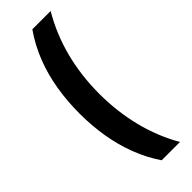

<svg xmlns="http://www.w3.org/2000/svg" viewBox="-284 -758 897 897"><g transform="rotate(-45 164.0 -310.0)"><path d="M168.5 120Q128 60 102 -8.5Q76 -77 63.8 -151.5Q51.5 -226 51.5 -305Q51.5 -385.5 64 -462Q76.5 -538.5 103.8 -608.5Q131 -678.5 174 -740H295Q238.5 -644.5 210.2 -535.2Q182 -426 182 -305Q182 -188.5 208.8 -81.2Q235.5 26 289.5 120Z"/></g></svg>

Font: Encode Sans SC SemiCondensed SemiBold
Style: Regular
Weight: 600
Width: 4
Designer: Multiple Designers
Foundry: Impallari Type
Version: Version 3.002